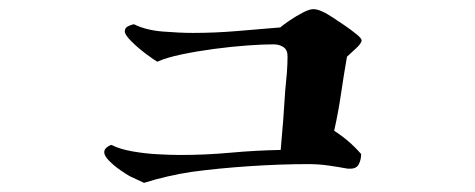

<svg xmlns="http://www.w3.org/2000/svg" viewBox="-20 -559 1040 420"><path d="M771 -471Q771 -464 757.5 -452Q744 -440 739 -435Q732 -395 726 -354Q720 -313 711 -273Q728 -262 742.5 -249.5Q757 -237 770 -222Q770 -210 765 -200Q760 -190 746 -190Q745 -190 744 -190Q743 -190 741 -190Q719 -194 698 -197Q677 -200 654 -200Q594 -200 526 -195.5Q458 -191 399 -183Q346 -175 295 -159Q287 -163 279 -166.5Q271 -170 263 -174Q256 -178 243 -187Q230 -196 219 -207Q208 -218 208 -226Q208 -232 213.5 -236.5Q219 -241 224 -242Q241 -233 269 -228Q297 -223 326 -221.5Q355 -220 375 -220Q430 -220 484.5 -225Q539 -230 594 -231Q597 -263 599.5 -296Q602 -329 604 -362Q606 -380 607.5 -399Q609 -418 609 -436Q609 -450 600 -456Q591 -462 578 -462Q555 -462 520.5 -459.5Q486 -457 448.5 -452Q411 -447 377.5 -440Q344 -433 324 -424Q317 -428 299.5 -441Q282 -454 267.5 -468.5Q253 -483 253 -490Q253 -498 260 -501.5Q267 -505 273 -506Q299 -493 336 -490Q373 -487 402 -487Q450 -487 497.5 -491Q545 -495 593 -499Q600 -505 614 -514.5Q628 -524 642.5 -531.5Q657 -539 665 -539Q672 -539 678.5 -536.5Q685 -534 691 -531Q695 -529 707.5 -521Q720 -513 734.5 -503Q749 -493 760 -484Q771 -475 771 -471Z"/></svg>

Font: Kaisei HarunoUmi Medium
Style: Regular
Weight: 500
Designer: Font-Kai, 金井和夫
Foundry: KAZUO KANAI
Version: Version 5.003